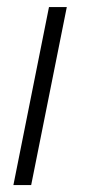

<svg xmlns="http://www.w3.org/2000/svg" viewBox="-20 -533 267 553"><path d="M172.4 -512.7 69.8 0H18.6L121.1 -512.7Z"/></svg>

Font: Sansation Light
Style: Light Italic
Weight: 300
Designer: Bernd Montag
Version: Version 1.301